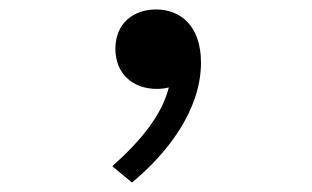

<svg xmlns="http://www.w3.org/2000/svg" viewBox="-20 -171 660 406"><path d="M312 17C320 17 328.5 16 337 14C322 72.5 279 125.5 217.5 180.5L259 215C335 152.5 405 60.5 405 -38.5C405 -116.5 361.5 -151 310 -151C262 -151 224 -121.5 224 -68C224 -16 259.5 17 312 17Z"/></svg>

Font: Monaspace Krypton Light
Style: Regular
Weight: 300
Designer: Riley Cran & the Lettermatic Team
Foundry: Lettermatic
Version: Version 1.101 (Monaspace Krypton)